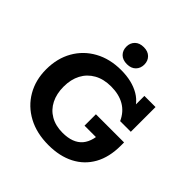

<svg xmlns="http://www.w3.org/2000/svg" viewBox="-205 -939 1109 1109"><g transform="rotate(45 349.0 -385.0)"><path d="M356 10Q259 10 187.5 -28.5Q116 -67 76.5 -135Q37 -203 37 -290Q37 -380 76 -448.5Q115 -517 185 -555.5Q255 -594 347 -594Q436 -594 497 -558Q558 -522 581 -447L547 -469V-583H638V-381H551Q527 -434 482 -460Q437 -486 373 -486Q312 -486 268.5 -461.5Q225 -437 202 -393.5Q179 -350 179 -291Q179 -233 201 -189.5Q223 -146 264.5 -122Q306 -98 363 -98Q447 -98 486 -144Q525 -190 521 -285L578 -217H424V-310H654V-284Q654 -190 617.5 -124.5Q581 -59 514 -24.5Q447 10 356 10ZM346 -641Q311 -641 291.5 -660.5Q272 -680 272 -711Q272 -741 291.5 -760.5Q311 -780 346 -780Q380 -780 399.5 -760.5Q419 -741 419 -711Q419 -680 399.5 -660.5Q380 -641 346 -641Z"/></g></svg>

Font: Rokkitt SemiBold
Style: Bold
Weight: 700
Version: Version 3.103